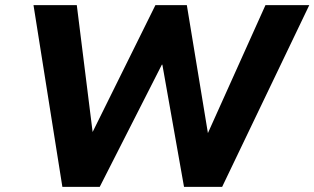

<svg xmlns="http://www.w3.org/2000/svg" viewBox="-20 -725 1220 745"><path d="M222 0 110 -705H278L340 -208H337L583 -705H705L787 -207H786L1010 -705H1180L842 0H694L610 -474H608L367 0Z"/></svg>

Font: Nunito Sans 7pt ExtraBold
Style: Italic
Weight: 800
Italic angle: -9°
Designer: Vernon Adams
Foundry: Vernon Adams
Version: Version 3.101;gftools[0.9.27]